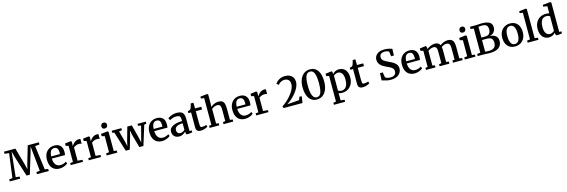

<svg xmlns="http://www.w3.org/2000/svg" viewBox="78 -2645 13906 4713"><g transform="rotate(-15 7031.0 -288.5)"><path d="M87.5 -62.5 168 -676 55.5 -688.5V-743H345L470 -300.5L500.5 -176.5L529 -300.5L659 -743H942V-688.5L829.5 -676L910 -63.5L994.5 -53V0H694.5V-53L783.5 -63L738.5 -508L719.5 -697L679.5 -548.5L522 -32.5H439L288 -512.5L237 -697.5L217 -508L171 -63L269 -53V0H5V-53Z M1274.5 11Q1188 11 1132 -26Q1076 -63 1048.8 -128.2Q1021.5 -193.5 1021.5 -278.5Q1021.5 -345.5 1040.8 -399Q1060 -452.5 1095.2 -490.5Q1130.5 -528.5 1178.8 -548.8Q1227 -569 1285 -569Q1381.5 -569 1433.8 -517.2Q1486 -465.5 1488.5 -369Q1488.5 -338 1487 -315Q1485.5 -292 1481.5 -274.5H1145.5Q1146.5 -227.5 1157.5 -189Q1168.5 -150.5 1189 -123Q1209.5 -95.5 1239.8 -80.5Q1270 -65.5 1309.5 -65.5Q1351 -65.5 1393 -80.2Q1435 -95 1458 -112L1479.5 -64.5Q1462 -46.5 1430 -29.2Q1398 -12 1357.5 -0.5Q1317 11 1274.5 11ZM1145.5 -330H1367Q1368 -339.5 1368.8 -351.5Q1369.5 -363.5 1369.5 -373Q1369.5 -433.5 1346.2 -471.8Q1323 -510 1267.5 -510Q1242.5 -510 1221.2 -501.2Q1200 -492.5 1183.8 -472Q1167.5 -451.5 1157.8 -416.8Q1148 -382 1145.5 -330Z M1553.5 0V-52L1624.5 -59.5V-471L1555.5 -488.5V-548L1700.5 -567H1703L1726.5 -549V-529L1723.5 -441H1726.5Q1731 -451 1745 -470.8Q1759 -490.5 1782.5 -512Q1806 -533.5 1838.5 -548.5Q1871 -563.5 1911.5 -563.5Q1925.5 -563.5 1934.2 -561.8Q1943 -560 1948.5 -558V-436.5Q1941.5 -442 1925.5 -446Q1909.5 -450 1883.5 -450Q1846.5 -450 1819.8 -441Q1793 -432 1774.5 -420Q1756 -408 1743 -398.5V-60.5L1865 -51.5V0Z M2011.5 0V-52L2082.5 -59.5V-471L2013.5 -488.5V-548L2158.5 -567H2161L2184.5 -549V-529L2181.5 -441H2184.5Q2189 -451 2203 -470.8Q2217 -490.5 2240.5 -512Q2264 -533.5 2296.5 -548.5Q2329 -563.5 2369.5 -563.5Q2383.5 -563.5 2392.2 -561.8Q2401 -560 2406.5 -558V-436.5Q2399.5 -442 2383.5 -446Q2367.5 -450 2341.5 -450Q2304.5 -450 2277.8 -441Q2251 -432 2232.5 -420Q2214 -408 2201 -398.5V-60.5L2323 -51.5V0Z M2466.5 0V-53L2543 -62V-471L2469.5 -489V-547L2635 -567H2637.5L2662 -549V-61L2737 -53V0ZM2592.5 -650.5Q2558.5 -650.5 2541 -671.2Q2523.5 -692 2523.5 -719.5Q2523.5 -751 2542.8 -775Q2562 -799 2600.5 -799H2601.5Q2635.5 -799 2653.2 -778.5Q2671 -758 2671 -730.5Q2671 -699 2651.8 -674.8Q2632.5 -650.5 2593.5 -650.5Z M2743 -503.5V-554.5H2989V-503.5L2913 -492L2990 -208.5L3016.5 -88.5L3042 -209L3139.5 -554.5H3253.5L3343 -209L3368 -88L3398.5 -208.5L3472.5 -491L3398.5 -503.5V-554.5H3608V-503.5L3553 -491.5L3398 8H3293.5L3199 -333.5L3176.5 -448L3151.5 -333.5L3051 8H2949L2794 -492Z M3878 11Q3791.5 11 3735.5 -26Q3679.5 -63 3652.2 -128.2Q3625 -193.5 3625 -278.5Q3625 -345.5 3644.2 -399Q3663.5 -452.5 3698.8 -490.5Q3734 -528.5 3782.2 -548.8Q3830.5 -569 3888.5 -569Q3985 -569 4037.2 -517.2Q4089.5 -465.5 4092 -369Q4092 -338 4090.5 -315Q4089 -292 4085 -274.5H3749Q3750 -227.5 3761 -189Q3772 -150.5 3792.5 -123Q3813 -95.5 3843.2 -80.5Q3873.5 -65.5 3913 -65.5Q3954.5 -65.5 3996.5 -80.2Q4038.5 -95 4061.5 -112L4083 -64.5Q4065.5 -46.5 4033.5 -29.2Q4001.5 -12 3961 -0.5Q3920.5 11 3878 11ZM3749 -330H3970.5Q3971.5 -339.5 3972.2 -351.5Q3973 -363.5 3973 -373Q3973 -433.5 3949.8 -471.8Q3926.5 -510 3871 -510Q3846 -510 3824.8 -501.2Q3803.5 -492.5 3787.2 -472Q3771 -451.5 3761.2 -416.8Q3751.5 -382 3749 -330Z M4310 11Q4265 11 4226.8 -7Q4188.5 -25 4165.5 -61.2Q4142.5 -97.5 4142.5 -152Q4142.5 -201 4169 -236Q4195.5 -271 4241.8 -293Q4288 -315 4347.2 -325.8Q4406.5 -336.5 4472 -337V-369Q4472 -411.5 4463 -436.5Q4454 -461.5 4430.2 -472.5Q4406.5 -483.5 4362 -483.5Q4304 -483.5 4260.5 -465.8Q4217 -448 4193 -435.5L4165.5 -492Q4176.5 -501.5 4210 -519.2Q4243.5 -537 4291.2 -551.8Q4339 -566.5 4392.5 -566.5Q4465 -566.5 4507 -545.8Q4549 -525 4567.2 -481.2Q4585.5 -437.5 4585.5 -368V-54.5H4642.5V-6Q4631.5 -3.5 4612 0Q4592.5 3.5 4570.8 6.2Q4549 9 4531 9Q4502 9 4490.8 0.2Q4479.5 -8.5 4479.5 -38.5V-68.5Q4467 -55 4442.8 -36.2Q4418.5 -17.5 4385 -3.2Q4351.5 11 4310 11ZM4361.5 -62.5Q4386.5 -62.5 4417.5 -77Q4448.5 -91.5 4472 -112.5V-281.5Q4402 -281 4357 -265.5Q4312 -250 4290.5 -223.8Q4269 -197.5 4269 -165Q4269 -129.5 4281 -107Q4293 -84.5 4314 -73.5Q4335 -62.5 4361.5 -62.5Z M4858.5 10Q4801.5 10 4771.5 -16.5Q4741.5 -43 4741.5 -107.5V-484H4672.5V-534Q4683 -537.5 4695.2 -540.5Q4707.5 -543.5 4717.8 -547Q4728 -550.5 4733.5 -555Q4739.5 -560 4744 -565.5Q4748.5 -571 4752.2 -578.2Q4756 -585.5 4759.5 -595.5Q4764.5 -608 4770.2 -628Q4776 -648 4781.5 -668Q4787 -688 4790.5 -700.5H4858L4860.5 -554.5H5019V-484H4861V-187Q4861 -133.5 4865 -109Q4869 -84.5 4881.5 -78Q4894 -71.5 4918 -71.5Q4945 -71.5 4974.8 -78.5Q5004.5 -85.5 5020.5 -92.5L5037.5 -43.5Q5021.5 -31 4992.8 -18.8Q4964 -6.5 4929 1.8Q4894 10 4858.5 10Z M5143 -61V-740.5L5062.5 -751.5V-799L5234.5 -819H5237L5261 -802.5V-573L5256 -487.5Q5274 -504 5305 -522.5Q5336 -541 5375 -554Q5414 -567 5455 -567Q5518.5 -567 5553.2 -543Q5588 -519 5601.5 -468.8Q5615 -418.5 5615 -340V-61.5L5683.5 -53V0H5436V-53L5496.5 -61.5V-340Q5496.5 -392 5489.5 -425.2Q5482.5 -458.5 5462 -474.2Q5441.5 -490 5400 -490Q5375.5 -490 5350.2 -482Q5325 -474 5302.2 -461.2Q5279.5 -448.5 5263 -435V-62L5328 -53V0H5082.5V-53Z M5987.5 11Q5901 11 5845 -26Q5789 -63 5761.8 -128.2Q5734.5 -193.5 5734.5 -278.5Q5734.5 -345.5 5753.8 -399Q5773 -452.5 5808.2 -490.5Q5843.5 -528.5 5891.8 -548.8Q5940 -569 5998 -569Q6094.5 -569 6146.8 -517.2Q6199 -465.5 6201.5 -369Q6201.5 -338 6200 -315Q6198.5 -292 6194.5 -274.5H5858.5Q5859.5 -227.5 5870.5 -189Q5881.5 -150.5 5902 -123Q5922.5 -95.5 5952.8 -80.5Q5983 -65.5 6022.5 -65.5Q6064 -65.5 6106 -80.2Q6148 -95 6171 -112L6192.5 -64.5Q6175 -46.5 6143 -29.2Q6111 -12 6070.5 -0.5Q6030 11 5987.5 11ZM5858.5 -330H6080Q6081 -339.5 6081.8 -351.5Q6082.5 -363.5 6082.5 -373Q6082.5 -433.5 6059.2 -471.8Q6036 -510 5980.5 -510Q5955.5 -510 5934.2 -501.2Q5913 -492.5 5896.8 -472Q5880.5 -451.5 5870.8 -416.8Q5861 -382 5858.5 -330Z M6266.5 0V-52L6337.5 -59.5V-471L6268.5 -488.5V-548L6413.5 -567H6416L6439.5 -549V-529L6436.5 -441H6439.5Q6444 -451 6458 -470.8Q6472 -490.5 6495.5 -512Q6519 -533.5 6551.5 -548.5Q6584 -563.5 6624.5 -563.5Q6638.5 -563.5 6647.2 -561.8Q6656 -560 6661.5 -558V-436.5Q6654.5 -442 6638.5 -446Q6622.5 -450 6596.5 -450Q6559.5 -450 6532.8 -441Q6506 -432 6487.5 -420Q6469 -408 6456 -398.5V-60.5L6578 -51.5V0Z M6945 -46.5Q6994 -77 7044.2 -119.2Q7094.5 -161.5 7140.5 -211.5Q7186.5 -261.5 7222.5 -314.5Q7258.5 -367.5 7279.2 -420Q7300 -472.5 7300 -520Q7300 -570.5 7282.2 -602.2Q7264.5 -634 7233.2 -649.5Q7202 -665 7161.5 -665Q7118 -665 7085.8 -650.5Q7053.5 -636 7030.8 -616Q7008 -596 6993 -579.5L6947 -624Q6961.5 -646 6984.5 -668.2Q7007.5 -690.5 7038.8 -709.5Q7070 -728.5 7109.2 -740Q7148.5 -751.5 7195.5 -751.5Q7268 -751.5 7319.2 -724.8Q7370.5 -698 7397.5 -650.8Q7424.5 -603.5 7424.5 -542Q7424.5 -493 7404.2 -439.8Q7384 -386.5 7348.8 -333.2Q7313.5 -280 7268.2 -230.5Q7223 -181 7172.8 -138.8Q7122.5 -96.5 7073 -66L7377.5 -89.5L7413.5 -173L7468.5 -161.5L7443 0H6962.5Z M7809.5 9.5Q7743 9.5 7692.8 -18.5Q7642.5 -46.5 7609.2 -97.5Q7576 -148.5 7559.5 -218.5Q7543 -288.5 7543 -372.5Q7543.5 -495.5 7581.5 -580.2Q7619.5 -665 7684.2 -708.5Q7749 -752 7830 -752Q7897.5 -752 7947 -725.8Q7996.5 -699.5 8029.2 -650Q8062 -600.5 8078.2 -531.2Q8094.5 -462 8094.5 -376.5Q8094 -254.5 8058.2 -168Q8022.5 -81.5 7958.5 -36Q7894.5 9.5 7809.5 9.5ZM7818.5 -45Q7870 -45 7900.8 -79Q7931.5 -113 7945.2 -184Q7959 -255 7959 -366Q7959 -451.5 7950.8 -514Q7942.5 -576.5 7926 -617.2Q7909.5 -658 7883 -678Q7856.5 -698 7820 -698Q7783.5 -698 7756.8 -680.2Q7730 -662.5 7712.5 -624.5Q7695 -586.5 7686.5 -525.8Q7678 -465 7678 -379Q7678 -299.5 7686.2 -237.5Q7694.5 -175.5 7711.5 -132.5Q7728.5 -89.5 7755.2 -67.2Q7782 -45 7818.5 -45Z M8176.5 242V190L8245.5 178.5V-471L8176 -488.5V-548L8327 -567H8329.5L8351.5 -549V-491Q8367 -509 8391.5 -527Q8416 -545 8448.5 -557Q8481 -569 8520 -569Q8577.5 -569 8627.2 -541.2Q8677 -513.5 8707.5 -453.5Q8738 -393.5 8738 -296.5Q8738 -234 8718.5 -178.5Q8699 -123 8661.8 -80.2Q8624.5 -37.5 8571 -13.2Q8517.5 11 8449 11Q8426 11 8401 7.2Q8376 3.5 8360 -2.5L8362.5 81V178.5L8461.5 190V242ZM8452 -44Q8496.5 -44 8532.5 -68.2Q8568.5 -92.5 8590 -144.8Q8611.5 -197 8611.5 -281.5Q8611.5 -338 8601 -378.5Q8590.5 -419 8571.8 -444.8Q8553 -470.5 8528.2 -482.5Q8503.5 -494.5 8475.5 -494.5Q8449.5 -494.5 8427.5 -487Q8405.5 -479.5 8388.8 -468.5Q8372 -457.5 8362.5 -446.5V-72.5Q8370 -62.5 8394.8 -53.2Q8419.5 -44 8452 -44Z M8974 10Q8917 10 8887 -16.5Q8857 -43 8857 -107.5V-484H8788V-534Q8798.5 -537.5 8810.8 -540.5Q8823 -543.5 8833.2 -547Q8843.5 -550.5 8849 -555Q8855 -560 8859.5 -565.5Q8864 -571 8867.8 -578.2Q8871.5 -585.5 8875 -595.5Q8880 -608 8885.8 -628Q8891.5 -648 8897 -668Q8902.5 -688 8906 -700.5H8973.5L8976 -554.5H9134.5V-484H8976.5V-187Q8976.5 -133.5 8980.5 -109Q8984.5 -84.5 8997 -78Q9009.5 -71.5 9033.5 -71.5Q9060.5 -71.5 9090.2 -78.5Q9120 -85.5 9136 -92.5L9153 -43.5Q9137 -31 9108.2 -18.8Q9079.5 -6.5 9044.5 1.8Q9009.5 10 8974 10Z M9688.5 11Q9631 11 9586 0.2Q9541 -10.5 9509.8 -21.5Q9478.5 -32.5 9462 -34L9470 -216H9541L9560.5 -86.5Q9570 -77 9589 -67.8Q9608 -58.5 9634.2 -52.5Q9660.5 -46.5 9691 -46.5Q9743 -46.5 9775.2 -61.5Q9807.5 -76.5 9822.8 -104.2Q9838 -132 9838 -169Q9838 -208.5 9815.5 -235.8Q9793 -263 9753.8 -284.8Q9714.5 -306.5 9663.5 -328.5Q9633.5 -341.5 9599.5 -360.2Q9565.5 -379 9535.5 -405.5Q9505.5 -432 9486.8 -469Q9468 -506 9468 -556Q9468 -611 9497.8 -655.2Q9527.5 -699.5 9583.8 -725.5Q9640 -751.5 9721 -751.5Q9759 -751.5 9790.2 -746.8Q9821.5 -742 9846 -735.2Q9870.5 -728.5 9888.5 -723Q9906.5 -717.5 9917.5 -716L9911.5 -545.5H9842.5L9822.5 -669Q9817 -675 9801.8 -681.2Q9786.5 -687.5 9765 -691.8Q9743.5 -696 9717.5 -696Q9672 -696 9642.8 -683Q9613.5 -670 9599.2 -646Q9585 -622 9585 -589Q9585 -546 9608 -518.2Q9631 -490.5 9671 -469.2Q9711 -448 9761 -424Q9794.5 -408.5 9830 -389.2Q9865.5 -370 9895.8 -344.5Q9926 -319 9944.5 -285.2Q9963 -251.5 9963 -205.5Q9963 -167.5 9947.5 -128.8Q9932 -90 9899.5 -58.5Q9867 -27 9814.8 -8Q9762.5 11 9688.5 11Z M10295 11Q10208.5 11 10152.5 -26Q10096.5 -63 10069.2 -128.2Q10042 -193.5 10042 -278.5Q10042 -345.5 10061.2 -399Q10080.5 -452.5 10115.8 -490.5Q10151 -528.5 10199.2 -548.8Q10247.5 -569 10305.5 -569Q10402 -569 10454.2 -517.2Q10506.5 -465.5 10509 -369Q10509 -338 10507.5 -315Q10506 -292 10502 -274.5H10166Q10167 -227.5 10178 -189Q10189 -150.5 10209.5 -123Q10230 -95.5 10260.2 -80.5Q10290.5 -65.5 10330 -65.5Q10371.5 -65.5 10413.5 -80.2Q10455.5 -95 10478.5 -112L10500 -64.5Q10482.5 -46.5 10450.5 -29.2Q10418.5 -12 10378 -0.5Q10337.5 11 10295 11ZM10166 -330H10387.5Q10388.5 -339.5 10389.2 -351.5Q10390 -363.5 10390 -373Q10390 -433.5 10366.8 -471.8Q10343.5 -510 10288 -510Q10263 -510 10241.8 -501.2Q10220.5 -492.5 10204.2 -472Q10188 -451.5 10178.2 -416.8Q10168.5 -382 10166 -330Z M10581 0V-53L10639.5 -62V-471L10571 -488.5V-548L10722.5 -567L10737.5 -558.5L10748 -520L10747.5 -483.5Q10769.5 -504 10805 -523.2Q10840.5 -542.5 10879.5 -554.8Q10918.5 -567 10950.5 -567Q11004 -567 11036.8 -548.8Q11069.5 -530.5 11086.5 -492Q11106 -510 11138.2 -527.2Q11170.5 -544.5 11208.2 -555.8Q11246 -567 11282 -567Q11328 -567 11359.5 -553.8Q11391 -540.5 11409.5 -513.2Q11428 -486 11436.2 -443.2Q11444.5 -400.5 11444.5 -341V-62L11513 -53V0H11267V-53L11324.5 -62V-337.5Q11324.5 -390 11316.8 -424Q11309 -458 11287.5 -474.5Q11266 -491 11224.5 -491Q11202 -491 11179 -483.8Q11156 -476.5 11135.5 -465.5Q11115 -454.5 11100.5 -443.5Q11103.5 -429.5 11105.2 -413Q11107 -396.5 11108 -378.2Q11109 -360 11109 -340V-62L11175.5 -53V0H10927V-53L10988.5 -62V-340Q10988.5 -392.5 10981.8 -425.8Q10975 -459 10955.2 -474.5Q10935.5 -490 10895.5 -490Q10859 -490 10822 -472.5Q10785 -455 10760 -435V-62L10823 -53V0Z M11568.5 0V-53L11645 -62V-471L11571.5 -489V-547L11737 -567H11739.5L11764 -549V-61L11839 -53V0ZM11694.5 -650.5Q11660.5 -650.5 11643 -671.2Q11625.5 -692 11625.5 -719.5Q11625.5 -751 11644.8 -775Q11664 -799 11702.5 -799H11703.5Q11737.5 -799 11755.2 -778.5Q11773 -758 11773 -730.5Q11773 -699 11753.8 -674.8Q11734.5 -650.5 11695.5 -650.5Z M11977.5 -63V-676L11897.5 -688V-743H12037.5Q12068.5 -743 12095 -745Q12121.5 -747 12146.2 -748.8Q12171 -750.5 12196.5 -750.5Q12271.5 -750.5 12322 -738.8Q12372.5 -727 12402.8 -705Q12433 -683 12446.2 -651.8Q12459.5 -620.5 12459.5 -581.5Q12459.5 -533.5 12440.2 -494.8Q12421 -456 12386 -430.2Q12351 -404.5 12303.5 -396.5Q12368 -397.5 12414.5 -376.8Q12461 -356 12486 -316.8Q12511 -277.5 12511 -223.5Q12511 -177.5 12495.8 -136Q12480.5 -94.5 12445.2 -62.8Q12410 -31 12349.8 -12.5Q12289.5 6 12200 6Q12169.5 6 12146 4.5Q12122.5 3 12097.2 1.5Q12072 0 12036.5 0H11895.5V-53ZM12099.5 -417Q12109 -416.5 12122.8 -416Q12136.5 -415.5 12151.2 -415.5Q12166 -415.5 12179.8 -415.5Q12193.5 -415.5 12203 -415.5Q12247.5 -415.5 12277.2 -433.2Q12307 -451 12321.8 -484Q12336.5 -517 12336.5 -563.5Q12336.5 -630.5 12303.5 -663.2Q12270.5 -696 12187 -696Q12170.5 -696 12153.5 -694.8Q12136.5 -693.5 12122 -692.2Q12107.5 -691 12099.5 -690.5ZM12099.5 -59Q12110 -55.5 12127 -53.8Q12144 -52 12162.5 -51.5Q12181 -51 12196.5 -51Q12262 -51 12301.5 -70.5Q12341 -90 12358.5 -125.8Q12376 -161.5 12376 -210.5Q12376 -287 12338.5 -320.2Q12301 -353.5 12218.5 -353.5Q12206 -353.5 12189.5 -353.2Q12173 -353 12155.5 -353Q12138 -353 12123.5 -352.8Q12109 -352.5 12099.5 -352Z M12592 -277.5Q12592 -349 12614.2 -403.5Q12636.5 -458 12674.8 -494.8Q12713 -531.5 12761 -550.2Q12809 -569 12860.5 -569Q12947 -569 13004 -532Q13061 -495 13089 -429.8Q13117 -364.5 13117 -280.5Q13117 -208.5 13095 -153.8Q13073 -99 13034.8 -62.5Q12996.5 -26 12948.5 -7.5Q12900.5 11 12848.5 11Q12784 11 12735.8 -10.2Q12687.5 -31.5 12655.8 -70.2Q12624 -109 12608 -161.8Q12592 -214.5 12592 -277.5ZM12856 -48.5Q12898 -48.5 12927 -73Q12956 -97.5 12971.2 -147Q12986.5 -196.5 12986.5 -271.5Q12986.5 -324.5 12979.5 -368Q12972.5 -411.5 12957 -443.2Q12941.5 -475 12916.5 -492.2Q12891.5 -509.5 12855.5 -509.5Q12813.5 -509.5 12783.8 -485.2Q12754 -461 12738.5 -411.5Q12723 -362 12723 -286.5Q12723 -233.5 12730.5 -189.8Q12738 -146 12753.8 -114.2Q12769.5 -82.5 12794.8 -65.5Q12820 -48.5 12856 -48.5Z M13241 -62V-740.5L13163 -751.5V-799L13333 -819H13335L13358.5 -802.5V-61L13439.5 -53V0H13164.5V-53Z M13704.5 11Q13661 11 13621.8 -5.2Q13582.5 -21.5 13552.2 -55Q13522 -88.5 13504.5 -140.5Q13487 -192.5 13487 -263.5Q13487 -347.5 13521 -416.8Q13555 -486 13620.2 -527.5Q13685.5 -569 13778.5 -569Q13802 -569 13823.5 -566.2Q13845 -563.5 13863.5 -559.5V-741L13763.5 -753V-801L13953.5 -819H13956.5L13981 -801V-54.5H14037V-4.5Q14016.5 0 13986.8 5.2Q13957 10.5 13927 10.5Q13901 10.5 13887.5 2Q13874 -6.5 13874 -38.5V-69Q13857.5 -48 13831.8 -29.5Q13806 -11 13773.8 0Q13741.5 11 13704.5 11ZM13750 -64Q13776.5 -64 13798.8 -72.5Q13821 -81 13837.5 -93.2Q13854 -105.5 13863.5 -117.5V-482.5Q13856 -494 13829.8 -502.5Q13803.5 -511 13773 -511Q13728.5 -511 13692.8 -488Q13657 -465 13636 -414Q13615 -363 13614 -279Q13613 -202.5 13631.5 -155Q13650 -107.5 13681 -85.8Q13712 -64 13750 -64Z"/></g></svg>

Font: Merriweather 20pt SemiBold
Style: Regular
Weight: 600
Version: Version 2.100